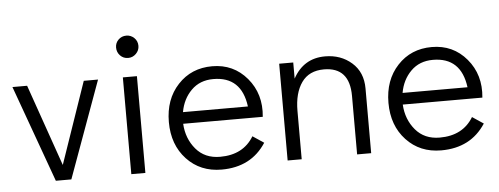

<svg xmlns="http://www.w3.org/2000/svg" viewBox="-47 -788 2404 925"><g transform="rotate(-5 1155.0 -325.5)"><path d="M366 -468H435L265 0H190L21 -468H92L230 -73Z M589 -559Q566 -559 550.5 -575Q535 -591 535 -614Q535 -636 550.5 -651.5Q566 -667 589 -667Q611 -667 627 -651.5Q643 -636 643 -613Q643 -591 627 -575Q611 -559 589 -559ZM555 0V-468H623V0Z M988 -484Q1091 -484 1156 -407Q1221 -330 1210 -220H825Q829 -148 872 -97Q915 -46 989 -46Q1101 -46 1152 -131L1206 -95Q1134 16 991 16Q888 16 822.5 -54Q757 -124 757 -234Q757 -344 822 -414Q887 -484 988 -484ZM829 -276H1143Q1124 -422 988 -422Q923 -422 881.5 -380.5Q840 -339 829 -276Z M1534 -484Q1610 -484 1662.5 -438Q1715 -392 1715 -313V0H1647V-283Q1647 -422 1523 -422Q1451 -422 1415 -371Q1379 -320 1379 -234V0H1311V-468H1379V-390Q1430 -484 1534 -484Z M2050 -484Q2153 -484 2218 -407Q2283 -330 2272 -220H1887Q1891 -148 1934 -97Q1977 -46 2051 -46Q2163 -46 2214 -131L2268 -95Q2196 16 2053 16Q1950 16 1884.5 -54Q1819 -124 1819 -234Q1819 -344 1884 -414Q1949 -484 2050 -484ZM1891 -276H2205Q2186 -422 2050 -422Q1985 -422 1943.5 -380.5Q1902 -339 1891 -276Z"/></g></svg>

Font: Didact Gothic
Style: Regular
Weight: 400
Designer: Daniel Johnson
Foundry: Daniel Johnson
Version: Version 2.101;PS 002.101;hotconv 1.0.88;makeotf.lib2.5.64775